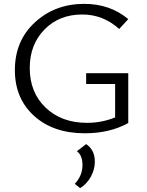

<svg xmlns="http://www.w3.org/2000/svg" viewBox="-20 -684 761 994"><path d="M426 -249V-305H644V-47Q548 6 419 6Q256 6 156.5 -84Q57 -174 57 -321Q57 -473 161 -568.5Q265 -664 416 -664Q550 -664 644 -585L597 -534Q514 -609 406 -609Q286 -609 210 -531Q134 -453 134 -332Q134 -205 216.5 -126.5Q299 -48 431 -48Q506 -48 576 -76V-249ZM426 62Q471 92 471 153Q471 193 450.5 230.5Q430 268 395 290L367 268Q407 225 407 171Q407 120 378 99Z"/></svg>

Font: EauTestInfant
Style: Regular
Weight: 400
Designer: Christian Thalmann (Catharsis Fonts)
Version: Version 0.001;PS 000.001;hotconv 1.0.88;makeotf.lib2.5.64775